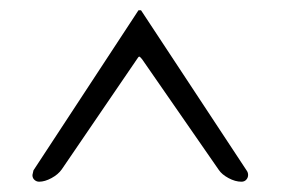

<svg xmlns="http://www.w3.org/2000/svg" viewBox="-20 -625 545 373"><path d="M43 -285 45 -294 249 -605H254L459 -294Q462 -290 462 -285Q462 -280 458.5 -276Q455 -272 449 -272Q437 -272 424 -279Q411 -286 405 -295L256 -510Q252 -515 250.5 -515Q249 -515 246 -510L100 -296Q93 -286 80 -279Q67 -272 56 -272Q51 -272 47 -275.5Q43 -279 43 -285Z"/></svg>

Font: EB Garamond Medium
Style: Regular
Weight: 500
Designer: Georg Duffner and Octavio Pardo
Foundry: Georg Duffner
Version: Version 1.000